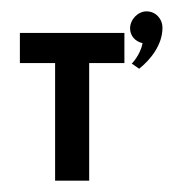

<svg xmlns="http://www.w3.org/2000/svg" viewBox="-20 -318 321 338"><path d="M15 -207H77V0H137V-207H199V-260H15ZM238 -298C223 -298 209 -284 209 -268C209 -255 218 -245 231 -242C227 -221 212 -206 212 -206L225 -197C245 -213 266 -239 266 -269C266 -285 254 -298 238 -298Z"/></svg>

Font: Hussar Tani
Style: Dwa
Weight: 700
Foundry: Cannot Into Space Fonts
Version: Version 0.92